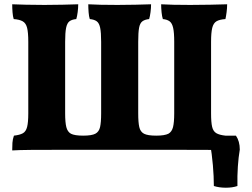

<svg xmlns="http://www.w3.org/2000/svg" viewBox="-20 -699 1174 896"><path d="M37 3Q37 -16 38 -32.5Q39 -49 45 -66Q72 -69 86.5 -77Q101 -85 106.5 -106.5Q112 -128 112 -170V-504Q112 -547 106.5 -569Q101 -591 86 -599.5Q71 -608 44 -610Q40 -622 38.5 -641.5Q37 -661 37 -679Q62 -678 101.5 -677Q141 -676 187 -676Q231 -676 272 -677Q313 -678 345 -679Q345 -662 342.5 -642.5Q340 -623 336 -610Q315 -608 304 -599.5Q293 -591 288.5 -569Q284 -547 284 -504V-170Q284 -128 289.5 -106Q295 -84 311 -75Q328 -66 368 -66Q408 -66 425 -75Q442 -84 447 -106Q452 -128 452 -170V-504Q452 -547 447.5 -569Q443 -591 431.5 -599.5Q420 -608 399 -610Q395 -622 393.5 -641.5Q392 -661 392 -679Q440 -676 528 -676Q571 -676 612.5 -677Q654 -678 685 -679Q685 -662 682.5 -642.5Q680 -623 676 -610Q656 -608 644.5 -599.5Q633 -591 629 -569Q625 -547 625 -504V-170Q625 -128 630 -106Q635 -84 652 -75Q669 -66 709 -66Q748 -66 766 -75Q782 -84 787.5 -106Q793 -128 793 -170V-504Q793 -547 788 -569Q783 -591 771.5 -599.5Q760 -608 740 -610Q736 -622 734 -641.5Q732 -661 732 -679Q780 -676 868 -676Q914 -676 960.5 -677Q1007 -678 1040 -679Q1040 -662 1037.5 -642.5Q1035 -623 1032 -610Q1004 -608 990 -599.5Q976 -591 970.5 -569Q965 -547 965 -504V-170Q965 -128 970 -107Q975 -86 989.5 -77.5Q1004 -69 1032 -66Q1040 -36 1040 3Q1014 1 949.5 0.5Q885 0 774 0H296Q184 0 125.5 0.5Q67 1 37 3ZM978 169Q978 125 973.5 72.5Q969 20 960 -33L1001 -66H1081Q1099 -40 1099 -1Q1093 34 1090 78Q1087 122 1088 169Q1065 177 1034 177Q1003 177 978 169Z"/></svg>

Font: Vollkorn ExtraBold
Style: Regular
Weight: 800
Designer: Friedrich Althausen
Foundry: Friedrich Althausen
Version: Version 5.000; ttfautohint (v1.8.3)